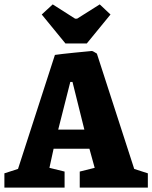

<svg xmlns="http://www.w3.org/2000/svg" viewBox="-24 -854 693 874"><path d="M-4 -65 58 -85 226 -604Q253 -608 312.5 -614Q372 -620 395 -622Q398 -622 417 -610L587 -85L649 -65V0H339V-73L407 -90L383 -177H220L201 -90L270 -73V0H-4ZM241 -264H360L306 -481H296ZM274 -656 166 -788 216 -834 318 -769H327L430 -834L479 -788L371 -656Z"/></svg>

Font: Grenze ExtraBold
Style: Regular
Weight: 800
Designer: Renata Polastri
Foundry: Omnibus-Type
Version: Version 1.002; ttfautohint (v1.8)